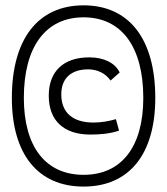

<svg xmlns="http://www.w3.org/2000/svg" viewBox="-20 -706 626 719"><path d="M293 -7.3C463.9 -7.3 561.5 -128.4 561.5 -339.4C561.5 -559.6 463.9 -686 293 -686C122.1 -686 24.4 -559.6 24.4 -339.4C24.4 -128.4 122.1 -7.3 293 -7.3ZM293 -51.3C150.9 -51.3 69.3 -156.2 69.3 -339.4C69.3 -530.8 150.9 -641.1 293 -641.1C435.1 -641.1 516.6 -530.8 516.6 -339.4C516.6 -156.2 435.1 -51.3 293 -51.3ZM318.4 -202.1C354 -202.1 391.6 -205.1 425.8 -216.8L414.1 -259.8C387.2 -252 358.9 -247.1 330.1 -247.1C252.4 -247.1 209.5 -284.2 209.5 -352.5C209.5 -412.6 246.1 -446.3 310.5 -446.3C345.2 -446.3 376 -430.7 394 -404.3L428.2 -434.6C411.1 -470.2 369.6 -491.2 314.5 -491.2C217.3 -491.2 162.6 -438.5 162.6 -347.7C162.6 -253.9 219.2 -202.1 318.4 -202.1Z"/></svg>

Font: Cascadia Mono PL ExtraLight
Style: Regular
Weight: 200
Monospace: yes
Designer: Aaron Bell
Foundry: Saja Typeworks
Version: Version 2404.023